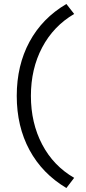

<svg xmlns="http://www.w3.org/2000/svg" viewBox="-20 -730 429 963"><path d="M313 213Q192 141 128 22.5Q64 -96 64 -249Q64 -402 128 -520.5Q192 -639 313 -710L352 -660Q248 -599 191.5 -492Q135 -385 135 -249Q135 -113 191.5 -5.5Q248 102 352 162Z"/></svg>

Font: Red Hat Display
Style: Regular
Weight: 300
Designer: Pentagram, MCKL
Foundry: Pentagram, MCKL
Version: Version 1.023